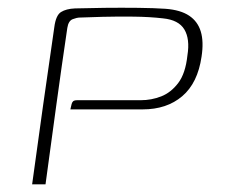

<svg xmlns="http://www.w3.org/2000/svg" viewBox="-20 -482 589 502"><path d="M64 0Q78 -103 92.5 -205.5Q107 -308 122 -411Q126 -442 139.5 -450.5Q153 -459 176 -460Q209 -461 253.5 -461.5Q298 -462 341 -461.5Q384 -461 413 -459Q452 -456 474.5 -441Q497 -426 505 -399.5Q513 -373 507 -334Q497 -265 456.5 -230.5Q416 -196 353 -196Q306 -196 259 -196Q212 -196 164 -196Q166 -204 167 -209Q168 -214 171 -217Q174 -220 182 -220Q195 -220 224.5 -220Q254 -220 288 -220Q322 -220 348 -220Q376 -220 401.5 -230Q427 -240 446 -265Q465 -290 470 -337Q477 -380 462 -405Q447 -430 406 -434Q372 -438 329.5 -438.5Q287 -439 248 -438Q209 -437 186 -436Q182 -436 170.5 -432Q159 -428 156 -409Q141 -308 127 -205.5Q113 -103 99 0Z"/></svg>

Font: Genos ExtraLight
Style: Italic
Weight: 250
Italic angle: -8°
Designer: Robert E. Leuschke
Foundry: Robert E. Leuschke
Version: Version 1.010